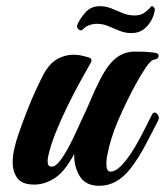

<svg xmlns="http://www.w3.org/2000/svg" viewBox="-20 -595 534 621"><path d="M301 6Q257 6 238 -25Q219 -56 220 -97Q189 -39 156.5 -18.5Q124 2 91 2Q51 2 36 -19Q21 -40 21 -69Q21 -92 26.5 -115.5Q32 -139 39 -159Q52 -197 67.5 -236.5Q83 -276 98 -308Q113 -340 121 -355Q141 -391 166 -404.5Q191 -418 217 -418Q225 -418 233.5 -417Q242 -416 249 -414Q262 -411 269 -408.5Q276 -406 276 -400Q276 -397 273 -391Q259 -367 238.5 -329.5Q218 -292 197 -249Q176 -206 159.5 -164.5Q143 -123 136 -90Q135 -85 134.5 -81Q134 -77 134 -73Q134 -56 147 -56Q160 -56 175 -76Q190 -96 204.5 -124Q219 -152 229.5 -175.5Q240 -199 243 -205Q260 -240 273.5 -272.5Q287 -305 303 -336Q325 -380 348 -401Q371 -422 396 -426Q404 -428 411.5 -428Q419 -428 426 -428Q443 -428 456.5 -427Q470 -426 476 -425Q493 -424 493 -415Q493 -404 478 -402Q468 -401 451.5 -376.5Q435 -352 417 -319Q389 -267 363 -207.5Q337 -148 326 -88Q325 -81 324.5 -75.5Q324 -70 324 -65Q324 -40 337 -40Q353 -40 370 -57Q387 -74 403 -98Q417 -119 431 -145Q445 -171 456 -193.5Q467 -216 472 -225Q475 -231 480 -231Q486 -231 491 -222.5Q496 -214 492 -206Q473 -169 451 -127Q429 -85 403 -51Q359 6 301 6ZM405 -488Q385 -488 366.5 -495.5Q348 -503 330.5 -510.5Q313 -518 293 -518Q281 -518 268.5 -513.5Q256 -509 249 -501Q246 -497 242 -497Q236 -497 232 -502.5Q228 -508 229 -512Q237 -533 255.5 -554Q274 -575 302 -575Q323 -575 341 -567.5Q359 -560 377 -552.5Q395 -545 416 -545Q435 -545 448 -554.5Q461 -564 467 -572Q469 -575 471 -575Q475 -575 478.5 -570.5Q482 -566 480 -559Q478 -545 469 -528.5Q460 -512 444.5 -500Q429 -488 405 -488Z"/></svg>

Font: Praise
Style: Regular
Weight: 400
Designer: Robert E. Leuschke
Foundry: Robert E. Leuschke
Version: Version 1.100; ttfautohint (v1.8.3)